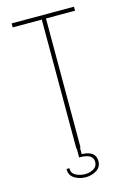

<svg xmlns="http://www.w3.org/2000/svg" viewBox="-128 -762 656 976"><g transform="rotate(-15 200.0 -273.5)"><path d="M211 0H208V34Q281 36 281 90Q281 121 255.5 137Q230 153 198 153Q166 153 140 137Q114 121 114 91V87H129V91Q129 114 150 125Q171 136 198 137Q223 137 243.5 125.5Q264 114 264 90Q264 47 196 47H191V0H189V-679H36V-700H364V-679H211Z"/></g></svg>

Font: Bebas Neue Light
Style: Regular
Weight: 300
Designer: Ryoichi Tsunekawa
Foundry: Ryoichi Tsunekawa
Version: Version 1.003;PS 001.003;hotconv 1.0.70;makeotf.lib2.5.58329